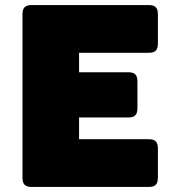

<svg xmlns="http://www.w3.org/2000/svg" viewBox="-20 -740 694 760"><path d="M569 0H105Q86 0 77.5 -8.5Q69 -17 69 -36V-684Q69 -703 77.5 -711.5Q86 -720 105 -720H569Q588 -720 596.5 -711.5Q605 -703 605 -684V-567Q605 -548 596.5 -539.5Q588 -531 569 -531H293V-454H488Q507 -454 515.5 -445.5Q524 -437 524 -418V-311Q524 -292 515.5 -283.5Q507 -275 488 -275H293V-189H569Q588 -189 596.5 -180.5Q605 -172 605 -153V-36Q605 -17 596.5 -8.5Q588 0 569 0Z"/></svg>

Font: Bungee
Style: Regular
Weight: 400
Designer: David Jonathan Ross
Foundry: David Jonathan Ross
Version: Version 1.001;PS 1.0;hotconv 1.0.72;makeotf.lib2.5.5900